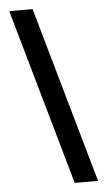

<svg xmlns="http://www.w3.org/2000/svg" viewBox="-59 -813 538 959"><g transform="rotate(-5 209.5 -333.5)"><path d="M393 108H276L25 -775H142Z"/></g></svg>

Font: DM Sans 11pt SemiBold
Style: Regular
Weight: 600
Version: Version 4.004;gftools[0.9.30]